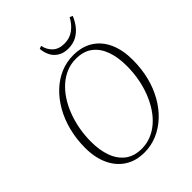

<svg xmlns="http://www.w3.org/2000/svg" viewBox="-243 -987 1128 1128"><g transform="rotate(-45 320.5 -423.0)"><path d="M288 14Q217 14 166 -19Q115 -52 87.5 -112Q60 -172 60 -252Q60 -326 77 -392Q94 -458 125 -512Q156 -566 198 -605.5Q240 -645 290 -666Q340 -687 395 -687Q468 -687 519 -654.5Q570 -622 597 -562Q624 -502 624 -421Q624 -346 607.5 -280.5Q591 -215 560 -161Q529 -107 487 -68Q445 -29 394.5 -7.5Q344 14 288 14ZM293 -13Q333 -13 369.5 -27.5Q406 -42 437.5 -69Q469 -96 494 -133.5Q519 -171 537 -216.5Q555 -262 564.5 -313.5Q574 -365 574 -420Q574 -492 554.5 -546Q535 -600 495 -630.5Q455 -661 391 -661Q350 -661 313.5 -646Q277 -631 245.5 -603.5Q214 -576 189 -538Q164 -500 146.5 -454.5Q129 -409 119.5 -358.5Q110 -308 110 -253Q110 -183 129.5 -129Q149 -75 189.5 -44Q230 -13 293 -13ZM403 -734Q364 -734 337.5 -751Q311 -768 298 -795Q285 -822 283 -852L301 -859Q309 -820 335.5 -795.5Q362 -771 408 -771Q452 -771 485 -795.5Q518 -820 539 -860L557 -852Q545 -822 524.5 -795Q504 -768 474 -751Q444 -734 403 -734Z"/></g></svg>

Font: Source Serif 4 36pt Light
Style: Italic
Weight: 300
Italic angle: -12°
Designer: Frank Grießhammer
Foundry: Adobe Systems Incorporated
Version: Version 4.004;hotconv 1.0.116;makeotfexe 2.5.65601